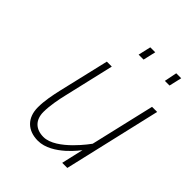

<svg xmlns="http://www.w3.org/2000/svg" viewBox="-200 -810 931 931"><g transform="rotate(45 265.0 -345.0)"><path d="M418 -170C418 -170 315 -24 226 -24C172 -24 140 -56 140 -110C140 -152 150 -205 159 -242L219 -500H185L124 -240C115 -200 105 -153 105 -107C105 -35 149 8 220 8C318 8 405 -113 405 -113L379 0H414L530 -500H495ZM482 -633 497 -698H463L450 -633ZM304 -633 319 -698H285L270 -633Z"/></g></svg>

Font: RazerF5 Thin
Style: Italic
Weight: 250
Foundry: Razer Inc.
Version: Version 2